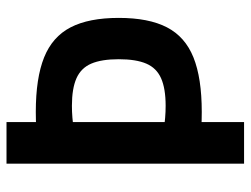

<svg xmlns="http://www.w3.org/2000/svg" viewBox="-110 -660 770 590"><g transform="rotate(-90 275.0 -365.0)"><path d="M226 -130Q199 -130 172.5 -131.5Q146 -133 125 -135L174 -246Q191 -244 208.5 -242.5Q226 -241 245 -241Q298 -241 329.5 -255Q361 -269 374.5 -300.5Q388 -332 388 -385Q388 -438 374.5 -469.5Q361 -501 329.5 -515Q298 -529 245 -529Q226 -529 208.5 -527.5Q191 -526 174 -524L125 -635Q146 -637 172.5 -638.5Q199 -640 226 -640Q330 -640 393.5 -614.5Q457 -589 486 -533Q515 -477 515 -385Q515 -293 486 -237Q457 -181 393.5 -155.5Q330 -130 226 -130ZM67 0V-730H195V0Z"/></g></svg>

Font: M PLUS Code Latin SemiExpanded SemiBold
Style: Regular
Weight: 600
Width: 6
Designer: Coji Morishita
Foundry: UNDERFOREST DESIGN
Version: Version 1.002; ttfautohint (v1.8.3)